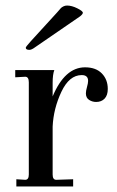

<svg xmlns="http://www.w3.org/2000/svg" viewBox="-20 -673 423 693"><path d="M86 -493Q73 -493 73 -501Q73 -504 91 -524L186 -628Q197 -641 200 -644Q203 -647 209 -650Q215 -653 222 -653Q239 -653 259 -643Q279 -633 279 -627Q279 -622 269 -614L106 -502Q94 -493 86 -493ZM287 -430Q326 -430 347.5 -408Q369 -386 369 -352Q369 -329 357.5 -317Q346 -305 327 -305Q313 -305 301.5 -312.5Q290 -320 290 -336Q290 -345 294 -359Q298 -373 298 -381Q298 -402 275 -402Q230 -402 201.5 -341.5Q173 -281 170 -216V-43Q170 -24 183 -24L244 -26V0H39V-26L71 -24Q84 -24 84 -43V-376Q84 -396 71 -396L35 -394V-420H176Q170 -404 170 -374V-325Q214 -430 287 -430Z"/></svg>

Font: Unna
Style: Regular
Weight: 400
Designer: Jorge de Buen U.
Foundry: Omnibus-Type
Version: Version 2.006;PS 002.006;hotconv 1.0.70;makeotf.lib2.5.58329